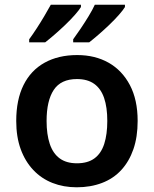

<svg xmlns="http://www.w3.org/2000/svg" viewBox="-20 -786 654 816"><path d="M565 -272Q565 -204 547 -152Q529 -100 495.5 -63.5Q462 -27 413.5 -8.5Q365 10 306 10Q250 10 203 -8.5Q156 -27 121.5 -63.5Q87 -100 68 -152Q49 -204 49 -272Q49 -362 80 -424.5Q111 -487 169.5 -519.5Q228 -552 308 -552Q384 -552 441.5 -519.5Q499 -487 532 -424.5Q565 -362 565 -272ZM178 -272Q178 -215 191.5 -174.5Q205 -134 233.5 -113Q262 -92 307 -92Q353 -92 381.5 -113Q410 -134 423 -174.5Q436 -215 436 -272Q436 -330 422.5 -369.5Q409 -409 380.5 -429.5Q352 -450 307 -450Q239 -450 208.5 -404Q178 -358 178 -272ZM511 -756Q503 -743 485.5 -723Q468 -703 445 -681Q422 -659 399.5 -639.5Q377 -620 359 -606H291V-619Q305 -638 322.5 -664Q340 -690 356.5 -717Q373 -744 383 -766H511ZM324 -756Q316 -743 298.5 -723Q281 -703 258 -681Q235 -659 212.5 -639.5Q190 -620 172 -606H104V-619Q118 -638 135 -664Q152 -690 168 -717Q184 -744 196 -766H324Z"/></svg>

Font: Noto Sans Devanagari SemiBold
Style: Regular
Weight: 600
Version: Version 2.003